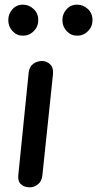

<svg xmlns="http://www.w3.org/2000/svg" viewBox="-20 -803 416 823"><path d="M107 0Q84.5 0 70 -13Q55.5 -26 58.5 -53L103 -492.5Q106 -517.5 122.8 -529.5Q139.5 -541.5 160.5 -541.5Q180.5 -541.5 195.2 -527Q210 -512.5 207 -483.5L161.5 -50Q158.5 -25.5 142.5 -12.8Q126.5 0 107 0ZM310.5 -650Q284.5 -650 266 -669.5Q247.5 -689 247.5 -717Q247.5 -743.5 265.2 -763.2Q283 -783 310.5 -783Q337 -783 356.8 -764.2Q376.5 -745.5 376.5 -717Q376.5 -689 357.2 -669.5Q338 -650 310.5 -650ZM78 -650Q52 -650 33.8 -669.5Q15.5 -689 15.5 -717Q15.5 -743.5 33.2 -763.2Q51 -783 78 -783Q104.5 -783 124.2 -764.2Q144 -745.5 144 -717Q144 -689 124.8 -669.5Q105.5 -650 78 -650Z"/></svg>

Font: Edu SA Hand Medium
Style: Regular
Weight: 500
Designer: Tina and Corey Anderson, Eben Sorkin, Mirko Velimirovic
Foundry: Google for Education
Version: Version 2.000